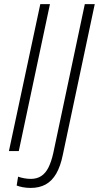

<svg xmlns="http://www.w3.org/2000/svg" viewBox="-20 -734 480 933"><path d="M23.4 0 175.8 -713.9H222.7L71.3 0ZM129.4 179.2Q108.9 179.2 90.8 175.8Q72.8 172.4 61 167.5L67.9 124.5Q81.5 129.4 97.7 132.3Q113.8 135.3 129.4 135.3Q159.7 135.3 180.7 121.3Q201.7 107.4 215.6 79.6Q229.5 51.8 238.8 10.3L392.1 -713.9H440.4L285.2 18.6Q273.9 74.2 253.2 109.9Q232.4 145.5 201.7 162.4Q170.9 179.2 129.4 179.2Z"/></svg>

Font: Open Sans SemiCondensed Light
Style: Italic
Weight: 300
Width: 4
Italic angle: -12°
Designer: Monotype Design Team
Foundry: Monotype Imaging Inc.
Version: Version 3.000